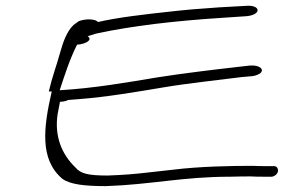

<svg xmlns="http://www.w3.org/2000/svg" viewBox="-20 -676 965 653"><path d="M156 -365C128 -243 114 -134 192 -68C218 -49 266 -43 340 -43C493 -48 601 -75 763 -75C797 -76 816 -76 832 -76C848 -75 863 -75 879 -75H903C912 -75 923 -83 925 -92C927 -102 922 -111 912 -111H888C872 -111 856 -111 840 -112C766 -112 659 -110 570 -99L489 -90C439 -84 401 -81 346 -79C278 -79 254 -86 237 -106C188 -153 165 -215 176 -288C176 -288 184 -330 184 -330C184 -330 186 -330 176 -330C189 -329 203 -331 212 -336C222 -337 237 -338 250 -339C342 -346 448 -364 537 -379C613 -392 733 -405 803 -414L838 -417C848 -418 857 -422 864 -426C881 -439 864 -456 829 -453L794 -449C714 -440 598 -426 516 -413C409 -395 299 -376 183 -369C201 -424 217 -474 242 -524C271 -526 297 -540 278 -553C287 -556 297 -559 308 -562C428 -588 575 -605 730 -615L819 -621C871 -626 867 -661 815 -656L725 -651C663 -647 605 -642 553 -636C472 -627 381 -617 313 -601C306 -612 271 -613 248 -604L230 -591C208 -570 195 -535 185 -499C173 -455 157 -413 146 -365Z"/></svg>

Font: Stray Cat
Style: UltExtObl
Weight: 400
Version: Version 1.0